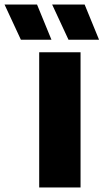

<svg xmlns="http://www.w3.org/2000/svg" viewBox="-117 -825 456 845"><path d="M55.5 0V-595H237.5V0ZM184.5 -650 112.5 -805H255.5L319 -650ZM-25 -650 -97 -805H46L109.5 -650Z"/></svg>

Font: Encode Sans SC SemiCondensed ExtraBold
Style: Regular
Weight: 800
Width: 4
Designer: Multiple Designers
Foundry: Impallari Type
Version: Version 3.002